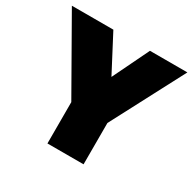

<svg xmlns="http://www.w3.org/2000/svg" viewBox="-154 -861 1030 1022"><g transform="rotate(30 361.0 -350.0)"><path d="M482 0H260V-254L6 -700H261L378 -477L486 -700H716L482 -254Z"/></g></svg>

Font: Golos Text ExtraBold
Style: Regular
Weight: 800
Designer: A.Korolkova, Vitaly Kuzmin
Foundry: ParaType Ltd
Version: Version 2.004